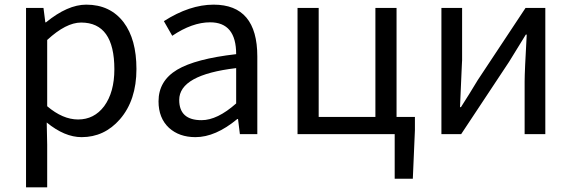

<svg xmlns="http://www.w3.org/2000/svg" viewBox="-20 -577 2458 826"><path d="M92 -543H167L175 -481H178Q271 -557 351 -557Q454 -557 512 -481Q567 -408 567 -280Q567 -146 496 -64Q429 13 331 13Q258 13 181 -50L183 45V229H92ZM428 -120Q472 -180 472 -279Q472 -480 329 -480Q264 -480 183 -405V-120Q250 -63 316 -63Q385 -63 428 -120Z M707 -27Q662 -69 662 -141Q662 -229 742 -277Q821 -324 996 -344Q996 -481 884 -481Q807 -481 721 -423L685 -486Q796 -557 899 -557Q1087 -557 1087 -334V0H1012L1004 -65H1001Q907 13 821 13Q751 13 707 -27ZM996 -132V-284Q751 -255 751 -147Q751 -60 847 -60Q915 -60 996 -132Z M1765 -74V-17L1756 192H1678V0H1260V-543H1351V-74H1595V-543H1686V-74Z M1879 -543H1968V-316Q1968 -326 1959 -116H1963Q1999 -172 2035 -232L2241 -543H2326V0H2237V-227Q2237 -268 2246 -428H2242L2170 -311L1964 0H1879Z"/></svg>

Font: KaiGen Gothic CN Regular
Style: Regular
Weight: 400
Designer: Ryoko NISHIZUKA  (kana & ideographs); Paul D. Hunt (Latin, Greek & Cyrillic); Wenlong ZHANG  (bopomofo); Sandoll Communi
Foundry: Adobe Systems Incorporated
Version: Version 1.002.20150501